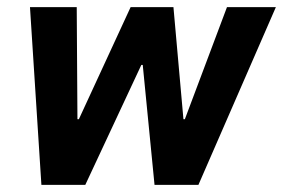

<svg xmlns="http://www.w3.org/2000/svg" viewBox="-20 -518 793 538"><path d="M64 -498H195L197 -184H201L346 -498H466L494 -184H498L616 -498H753L536 0H413L380 -336H376L219 0H96Z"/></svg>

Font: Chakra Petch
Style: Bold Italic
Weight: 700
Italic angle: -10°
Designer: Katatrad Aksorn Co.,Ltd.
Foundry: Cadson Demak Co.,Ltd.
Version: Version 1.000; ttfautohint (v1.6)